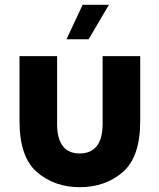

<svg xmlns="http://www.w3.org/2000/svg" viewBox="-20 -771 662 797"><path d="M61 -268V-538H217V-258Q217 -134 311 -134Q357 -134 381.5 -164.5Q406 -195 406 -258V-538H562V-268Q562 -119 489.5 -56.5Q417 6 311 6Q206 6 133.5 -56.5Q61 -119 61 -268ZM323 -751H432L348 -608H256Z"/></svg>

Font: Chess Sans
Style: Bold
Weight: 700
Designer: Wolf Bōese
Foundry: Wolf Bōese
Version: Version 7.223